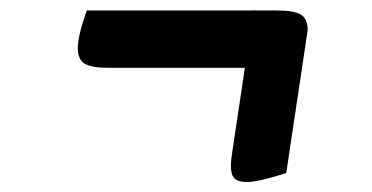

<svg xmlns="http://www.w3.org/2000/svg" viewBox="-20 -451 746 385"><path d="M597 -391 554 -104Q498 -86 475 -86Q458 -86 450.5 -93Q443 -100 443 -118Q443 -130 446 -148L471 -315H198Q163 -315 149.5 -323.5Q136 -332 136 -355Q136 -379 154 -430H489V-431L492 -430H535Q570 -430 583.5 -421.5Q597 -413 597 -391Z"/></svg>

Font: Lemonada
Style: Regular
Weight: 400
Designer: Mohamed Gaber (Arabic) Eduardo Tunni (Latin)
Foundry: Kief Type Foundry
Version: Version 3.006